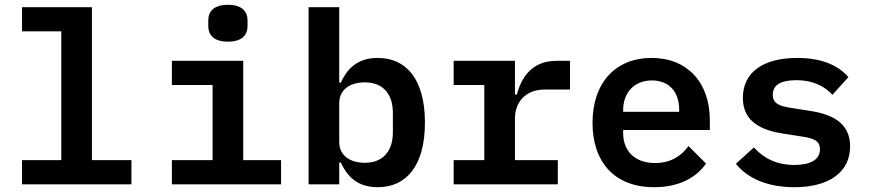

<svg xmlns="http://www.w3.org/2000/svg" viewBox="-20 -770 3640 802"><path d="M72 0H529V-101H364V-740H72V-639H236V-101H72Z M932 -596C992 -596 1014 -625 1014 -661V-685C1014 -721 992 -750 932 -750C872 -750 850 -721 850 -685V-661C850 -625 872 -596 932 -596ZM698 0H1154V-101H996V-516H698V-415H868V-101H698Z M1269 0H1397V-91H1404C1432 -28 1478 12 1558 12C1676 12 1755 -76 1755 -258C1755 -440 1676 -528 1558 -528C1478 -528 1432 -488 1404 -425H1397V-740H1269ZM1504 -90C1445 -90 1397 -118 1397 -177V-339C1397 -398 1445 -426 1504 -426C1579 -426 1621 -378 1621 -299V-217C1621 -138 1579 -90 1504 -90Z M1875 0H2310V-101H2131V-275C2131 -346 2178 -396 2255 -396H2361V-516H2305C2202 -516 2158 -447 2139 -375H2131V-516H1875V-415H2003V-101H1875Z M2712 12C2821 12 2892 -32 2929 -87L2856 -160C2825 -117 2780 -89 2716 -89C2632 -89 2583 -139 2583 -214V-227H2945V-269C2945 -425 2851 -528 2702 -528C2551 -528 2455 -424 2455 -257C2455 -93 2547 12 2712 12ZM2703 -434C2774 -434 2817 -387 2817 -312V-303H2583V-310C2583 -385 2631 -434 2703 -434Z M3298 12C3445 12 3531 -52 3531 -159C3531 -260 3450 -294 3362 -307L3280 -320C3237 -327 3208 -337 3208 -374C3208 -415 3241 -435 3306 -435C3381 -435 3428 -406 3457 -374L3524 -448C3479 -499 3410 -528 3310 -528C3169 -528 3083 -469 3083 -361C3083 -259 3165 -225 3251 -212L3334 -199C3377 -192 3405 -183 3405 -146C3405 -102 3363 -81 3299 -81C3226 -81 3172 -107 3129 -154L3054 -86C3101 -26 3185 12 3298 12Z"/></svg>

Font: IBM Mono SemiBold
Style: Regular
Weight: 600
Monospace: yes
Designer: Mike Abbink, Paul van der Laan, Pieter van Rosmalen
Foundry: Bold Monday
Version: Version 2.3